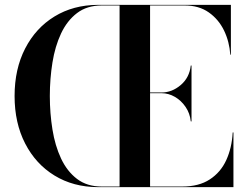

<svg xmlns="http://www.w3.org/2000/svg" viewBox="-20 -770 1011 790"><path d="M765 -270.5Q761.5 -304 743.5 -330.2Q725.5 -356.5 699.5 -371.5Q673.5 -386.5 645 -386.5H597.5V-2.5H730Q798.5 -2.5 843.2 -31.8Q888 -61 911 -111.2Q934 -161.5 937.5 -225H940.5V0H382.5Q281.5 -0.5 204.2 -47.8Q127 -95 83.5 -179.5Q40 -264 40 -375Q40 -486 83.5 -570.5Q127 -655 204.2 -702.2Q281.5 -749.5 382.5 -750H930V-545H927.5Q924 -598.5 901.8 -644.5Q879.5 -690.5 839 -719Q798.5 -747.5 740 -747.5H597.5V-389.5H645Q687.5 -389.5 723.5 -420Q759.5 -450.5 765 -500.5H768V-270.5ZM185 -375Q185 -304 195.8 -237.2Q206.5 -170.5 231.2 -117.8Q256 -65 297 -33.8Q338 -2.5 398.5 -2.5H472V-747.5H398.5Q338 -747.5 297 -716.2Q256 -685 231.2 -632.2Q206.5 -579.5 195.8 -512.8Q185 -446 185 -375Z"/></svg>

Font: Bodoni* 72pt Medium
Style: Regular
Weight: 500
Version: Version 2.3